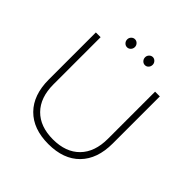

<svg xmlns="http://www.w3.org/2000/svg" viewBox="-215 -1019 1199 1199"><g transform="rotate(45 385.0 -419.0)"><path d="M386 -37Q499 -37 562.5 -101.5Q626 -166 626 -283V-699H668V-283Q668 -147 594 -71.5Q520 4 386 4Q252 4 177.5 -71.5Q103 -147 103 -283V-699H145V-283Q145 -166 208.5 -101.5Q272 -37 386 -37ZM340 -807Q340 -792 330 -781.5Q320 -771 306 -771Q292 -771 282 -781.5Q272 -792 272 -807Q272 -821 282 -831.5Q292 -842 306 -842Q320 -842 330 -831.5Q340 -821 340 -807ZM497 -807Q497 -792 487.5 -781.5Q478 -771 464 -771Q450 -771 440 -781.5Q430 -792 430 -807Q430 -821 440 -831.5Q450 -842 464 -842Q477 -842 487 -831.5Q497 -821 497 -807Z"/></g></svg>

Font: Argentum Sans ExtraLight
Style: Regular
Weight: 275
Designer: Julieta Ulanovsky (Modified by Cristiano Sobral)
Foundry: Julieta Ulanovsky
Version: Version 1.000; ttfautohint (v1.5.65-e2d9)